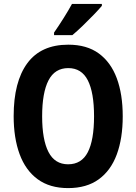

<svg xmlns="http://www.w3.org/2000/svg" viewBox="-20 -954 698 984"><path d="M609 -358Q609 -245 578.5 -162.5Q548 -80 486 -35Q424 10 329 10Q235 10 173 -35.5Q111 -81 80.5 -164Q50 -247 50 -359Q50 -535 120 -630Q190 -725 330 -725Q425 -725 486.5 -680Q548 -635 578.5 -553Q609 -471 609 -358ZM196 -358Q196 -238 228.5 -175Q261 -112 329 -112Q398 -112 430 -174Q462 -236 462 -358Q462 -480 430 -542.5Q398 -605 330 -605Q261 -605 228.5 -542Q196 -479 196 -358ZM502 -924Q487 -906 460.5 -878.5Q434 -851 404.5 -822.5Q375 -794 351 -774H257V-787Q282 -823 306.5 -862Q331 -901 349 -934H502Z"/></svg>

Font: Noto Sans Malayalam Condensed
Style: Bold
Weight: 700
Width: 3
Designer: Jelle Bosma - Monotype Design Team
Foundry: Monotype Imaging Inc.
Version: Version 2.104; ttfautohint (v1.8.4.7-5d5b)